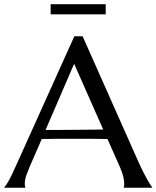

<svg xmlns="http://www.w3.org/2000/svg" viewBox="-30 -886 738 906"><path d="M554.2 0V-2Q555.2 -4.4 555.7 -9.3Q556.2 -14.2 556.2 -18.1Q556.2 -33.2 552 -51.5Q547.9 -69.8 536.1 -97.2L477.1 -230Q449.7 -231 404.3 -231Q358.9 -231 306.2 -231Q267.6 -231 231.7 -231Q195.8 -231 167 -230L110.8 -101.1Q103.5 -83 95.2 -61.5Q86.9 -40 86.9 -18.1Q86.9 -11.7 87.9 -7.6Q88.9 -3.4 89.8 -2V0H-9.8V-2Q-1 -11.2 12.2 -34.9Q25.4 -58.6 41 -94.2L320.8 -714.8H359.9L625 -118.2Q634.3 -97.2 644.3 -77.4Q654.3 -57.6 663.1 -42Q671.9 -26.4 678.7 -15.6Q685.5 -4.9 688 -2V0ZM237.8 -272.9Q266.1 -272.9 295.9 -273.2Q325.7 -273.4 354.2 -273.7Q382.8 -273.9 409.2 -274.2Q435.5 -274.4 457 -274.9L319.8 -585L185.1 -272.9ZM209 -866.2H468.8V-818.4H209Z"/></svg>

Font: Marcellus
Style: Regular
Weight: 400
Designer: Astigmatic (AOETI)
Foundry: Astigmatic (AOETI)
Version: Version 1.000